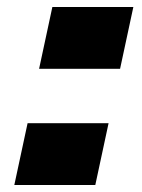

<svg xmlns="http://www.w3.org/2000/svg" viewBox="-20 -530 408 550"><path d="M92 -333 130 -510H362L324 -333ZM21 0 59 -177H291L253 0Z"/></svg>

Font: Saira SemiExpanded Black
Style: Italic
Weight: 900
Width: 6
Italic angle: -12°
Designer: Hector Gatti with collaboration of the Omnibus-Type team
Foundry: Omnibus-Type
Version: Version 1.101